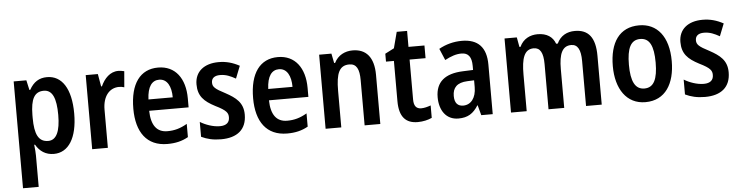

<svg xmlns="http://www.w3.org/2000/svg" viewBox="-51 -977 5407 1402"><g transform="rotate(-5 2652.5 -276.0)"><path d="M313 -619C255 -619 214 -593 183 -537H177L161 -609H68V174H183V-55C183 -74 181 -102 177 -135H183C212 -85 255 -56 315 -56C422 -56 488 -158 488 -337C488 -521 421 -619 313 -619ZM281 -522C344 -522 371 -459 371 -337C371 -217 342 -154 282 -154C211 -154 183 -211 183 -331V-353C184 -470 212 -522 281 -522Z M835 -619C775 -619 732 -573 707 -517H701L685 -609H596V-66H711V-346C711 -442 759 -502 831 -502C841 -502 858 -500 869 -496L879 -613C863 -617 847 -619 835 -619Z M1127 -618C996 -618 921 -518 921 -334C921 -162 996 -56 1147 -56C1206 -56 1254 -67 1300 -93V-190C1250 -161 1207 -149 1155 -149C1078 -149 1037 -202 1035 -309H1324V-375C1324 -521 1253 -618 1127 -618ZM1127 -529C1186 -529 1215 -472 1215 -392H1037C1041 -487 1075 -529 1127 -529Z M1728 -221C1728 -309 1675 -348 1602 -388C1526 -427 1510 -443 1510 -474C1510 -506 1532 -524 1573 -524C1617 -524 1649 -509 1687 -488L1723 -579C1673 -606 1626 -619 1571 -619C1464 -619 1396 -564 1396 -471C1396 -385 1438 -344 1519 -302C1601 -262 1611 -242 1611 -211C1611 -174 1588 -152 1540 -152C1490 -152 1435 -172 1396 -196V-87C1438 -67 1482 -56 1541 -56C1658 -56 1728 -111 1728 -221Z M2005 -618C1874 -618 1799 -518 1799 -334C1799 -162 1874 -56 2025 -56C2084 -56 2132 -67 2178 -93V-190C2128 -161 2085 -149 2033 -149C1956 -149 1915 -202 1913 -309H2202V-375C2202 -521 2131 -618 2005 -618ZM2005 -529C2064 -529 2093 -472 2093 -392H1915C1919 -487 1953 -529 2005 -529Z M2553 -619C2497 -619 2445 -594 2418 -539H2411L2397 -609H2307V-66H2422V-334C2422 -463 2447 -519 2520 -519C2573 -519 2593 -478 2593 -398V-66H2708V-426C2708 -556 2651 -619 2553 -619Z M3016 -154C2979 -154 2962 -177 2962 -223V-516H3079V-609H2962V-726H2886L2855 -608L2789 -574V-516H2847V-221C2847 -105 2895 -56 2982 -56C3021 -56 3059 -65 3086 -78V-169C3061 -160 3038 -154 3016 -154Z M3353 -619C3293 -619 3234 -603 3185 -575L3221 -490C3266 -514 3304 -527 3343 -527C3393 -527 3417 -495 3417 -430V-400L3342 -397C3211 -392 3142 -336 3142 -224C3142 -128 3190 -56 3280 -56C3350 -56 3390 -83 3426 -140H3428L3448 -66H3532V-429C3532 -556 3472 -619 3353 -619ZM3369 -322 3418 -324V-274C3418 -194 3379 -147 3323 -147C3284 -147 3260 -170 3260 -223C3260 -283 3292 -319 3369 -322Z M4182 -619C4124 -619 4076 -594 4050 -538H4038C4020 -589 3976 -619 3909 -619C3854 -619 3803 -595 3777 -538H3769L3756 -609H3666V-66H3781V-334C3781 -451 3801 -519 3872 -519C3919 -519 3941 -480 3941 -398V-66H4056V-350C4056 -462 4081 -519 4147 -519C4194 -519 4216 -478 4216 -396V-66H4331V-424C4331 -557 4282 -619 4182 -619Z M4868 -338C4868 -520 4783 -619 4653 -619C4508 -619 4436 -511 4436 -338C4436 -172 4513 -56 4651 -56C4798 -56 4868 -174 4868 -338ZM4554 -338C4554 -460 4583 -519 4652 -519C4721 -519 4750 -460 4750 -338C4750 -216 4721 -156 4652 -156C4584 -156 4554 -217 4554 -338Z M5275 -221C5275 -309 5222 -348 5149 -388C5073 -427 5057 -443 5057 -474C5057 -506 5079 -524 5120 -524C5164 -524 5196 -509 5234 -488L5270 -579C5220 -606 5173 -619 5118 -619C5011 -619 4943 -564 4943 -471C4943 -385 4985 -344 5066 -302C5148 -262 5158 -242 5158 -211C5158 -174 5135 -152 5087 -152C5037 -152 4982 -172 4943 -196V-87C4985 -67 5029 -56 5088 -56C5205 -56 5275 -111 5275 -221Z"/></g></svg>

Font: Noto Sans Malayalam UI Condensed SemiBold
Style: Regular
Weight: 600
Width: 3
Designer: Jelle Bosma - Monotype Design Team
Foundry: Monotype Imaging Inc.
Version: Version 2.104